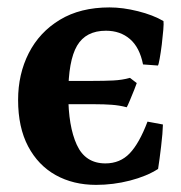

<svg xmlns="http://www.w3.org/2000/svg" viewBox="-20 -489 493 523"><path d="M410.6 -28.8Q379.4 -8.8 334 2.9Q288.6 14.6 241.7 14.6Q179.7 14.6 131.8 -12Q84 -38.6 56.6 -90.3Q29.3 -142.1 29.3 -216.8Q29.3 -287.1 58.3 -344.2Q87.4 -401.4 143.1 -435.1Q198.7 -468.8 278.3 -468.8Q314.5 -468.8 355.7 -458.5Q397 -448.2 425.3 -431.6Q426.3 -425.8 424.8 -407.5Q423.3 -389.2 420.7 -367.7Q418 -346.2 415 -329.6Q412.1 -313 410.2 -310.5L369.6 -313.5Q360.4 -359.9 334 -382.6Q307.6 -405.3 268.6 -405.3Q213.9 -405.3 189.9 -364.5Q166 -323.7 166 -231.9Q166 -145 189.2 -94.5Q212.4 -43.9 267.1 -43.9Q307.1 -43.9 333.3 -71.3Q359.4 -98.6 381.8 -157.7L423.8 -149.9Q423.3 -127 418.9 -90.6Q414.6 -54.2 410.6 -28.8ZM88.4 -268.6H231.4Q264.2 -268.6 288.6 -269.8Q313 -271 334 -276.9L352.5 -262.7Q351.6 -259.3 345.7 -244.6Q339.8 -230 333.7 -215.3Q327.6 -200.7 325.2 -196.8Q305.2 -202.1 284.2 -203.6Q263.2 -205.1 238.8 -205.1H87.9L73.2 -230.5Z"/></svg>

Font: Gentium Book Plus
Style: Bold
Weight: 700
Designer: Victor Gaultney, Annie Olsen, Iska Routamaa, Becca Hirsbrunner
Foundry: SIL International
Version: Version 6.101